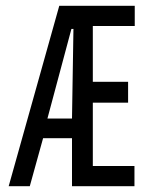

<svg xmlns="http://www.w3.org/2000/svg" viewBox="-20 -644 490 664"><path d="M10 0 185 -624H446V-554H301V-361H423V-289H301V-70H445V0H229V-166H129L83 0ZM144 -234H229L234 -544H227Z"/></svg>

Font: Inconsolata SemiCondensed Medium
Style: Regular
Weight: 500
Width: 4
Monospace: yes
Designer: Raph Levien, Cyreal, Brenton Simpson
Foundry: Raph Levien, Cyreal, Google
Version: Version 3.001; ttfautohint (v1.8.2.53-6de2)